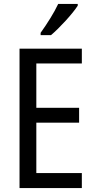

<svg xmlns="http://www.w3.org/2000/svg" viewBox="-20 -963 488 983"><path d="M378 -934V-943H278C257 -898 223 -844 188 -795V-783H241C284 -819 353 -894 378 -934ZM399 0V-77H166V-335H385V-411H166V-638H399V-714H80V0Z"/></svg>

Font: Noto Sans Gujarati Condensed
Style: Regular
Weight: 400
Width: 3
Designer: Jelle Bosma - Monotype Design Team, Universal Thirst
Foundry: Monotype Imaging Inc.
Version: Version 2.106